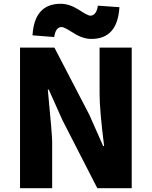

<svg xmlns="http://www.w3.org/2000/svg" viewBox="-20 -996 804 1016"><path d="M86 -744H268L453 -388L526 -223H531Q507 -413 507 -498V-744H677V0H495L311 -359L238 -522H233Q256 -283 256 -247V0H86ZM368 -822Q319 -853 307 -853Q274 -853 267 -800L152 -809Q162 -976 301 -976Q347 -976 396 -945Q445 -913 457 -913Q490 -913 498 -966L612 -958Q602 -790 464 -790Q417 -790 368 -822Z"/></svg>

Font: KaiGen Gothic KR Heavy
Style: Heavy
Weight: 900
Designer: Ryoko NISHIZUKA  (kana & ideographs); Paul D. Hunt (Latin, Greek & Cyrillic); Wenlong ZHANG  (bopomofo); Sandoll Communi
Foundry: Adobe Systems Incorporated
Version: Version 1.002 March 28, 2018